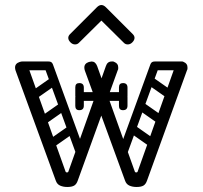

<svg xmlns="http://www.w3.org/2000/svg" viewBox="-20 -745 807 765"><path d="M248 0Q232 0 219.5 -5.5Q207 -11 202 -26L42 -464Q41 -467 40.5 -470Q40 -473 40 -476Q40 -492 58 -498Q66 -500 69 -500Q84 -500 91 -482L241 -62Q242 -58 247 -58Q252 -58 253 -63L402 -482Q408 -500 425 -500Q427 -500 430 -500Q433 -500 436 -498Q451 -492 451 -477Q451 -475 451 -471.5Q451 -468 449 -465L290 -26Q285 -11 275.5 -5.5Q266 0 248 0ZM524 0Q508 0 495.5 -5.5Q483 -11 478 -26L318 -464Q317 -467 316.5 -470Q316 -473 316 -476Q316 -492 334 -498Q342 -500 345 -500Q360 -500 367 -482L517 -62Q518 -58 523 -58Q528 -58 529 -63L678 -482Q684 -500 701 -500Q703 -500 706 -500Q709 -500 712 -498Q727 -492 727 -477Q727 -475 727 -471.5Q727 -468 725 -465L566 -26Q561 -11 551.5 -5.5Q542 0 524 0ZM51 -482Q51 -500 69 -500H173Q191 -500 191 -482Q191 -465 172 -465H68Q51 -465 51 -482ZM307 -116Q291 -111 285 -127L158 -475Q151 -492 164 -496Q185 -504 191 -488L318 -139Q320 -132 318 -125.5Q316 -119 307 -116ZM719 -482Q719 -465 702 -465H598Q579 -465 579 -482Q579 -500 597 -500H701Q719 -500 719 -482ZM463 -116Q454 -119 452 -125.5Q450 -132 452 -139L579 -488Q585 -504 606 -496Q619 -492 612 -475L485 -127Q479 -111 463 -116ZM476 -360Q476 -343 459 -343H305Q288 -343 288 -360Q288 -378 304 -378H458Q476 -378 476 -360ZM454 -323V-357Q454 -366 458 -370Q462 -374 471 -374Q481 -374 485 -370Q488 -367 488 -358V-324Q488 -306 470 -306Q454 -306 454 -323ZM488 -396V-362Q488 -353 485 -350Q481 -346 471 -346Q462 -346 458 -350Q454 -354 454 -363V-397Q454 -414 470 -414Q488 -414 488 -396ZM280 -323V-357Q280 -366 284 -370Q288 -374 297 -374Q302 -374 305.5 -373Q309 -372 311 -370Q314 -367 314 -358V-324Q314 -306 296 -306Q280 -306 280 -323ZM314 -396V-362Q314 -353 311 -350Q309 -348 305.5 -347Q302 -346 297 -346Q288 -346 284 -350Q280 -354 280 -363V-397Q280 -414 296 -414Q314 -414 314 -396ZM125 -352Q110 -341 101 -355Q97 -360 96.5 -367Q96 -374 104 -380L181 -434Q196 -444 206 -430Q210 -424 209.5 -417.5Q209 -411 202 -406ZM163 -252Q148 -241 139 -255Q135 -260 134.5 -267Q134 -274 142 -280L219 -334Q234 -344 244 -330Q248 -324 247.5 -317.5Q247 -311 240 -306ZM193 -158Q178 -147 169 -161Q165 -166 164.5 -173Q164 -180 172 -186L249 -240Q264 -250 274 -236Q278 -230 277.5 -223.5Q277 -217 270 -212ZM649 -352 572 -406Q565 -411 564.5 -417.5Q564 -424 568 -430Q578 -444 593 -434L670 -380Q678 -374 677.5 -367Q677 -360 673 -355Q664 -341 649 -352ZM611 -252 534 -306Q527 -311 526.5 -317.5Q526 -324 530 -330Q540 -344 555 -334L632 -280Q640 -274 639.5 -267Q639 -260 635 -255Q626 -241 611 -252ZM581 -158 504 -212Q497 -217 496.5 -223.5Q496 -230 500 -236Q510 -250 525 -240L602 -186Q610 -180 609.5 -173Q609 -166 605 -161Q596 -147 581 -158ZM294 -574Q288 -568 279 -568Q269 -568 261 -576Q252 -585 252 -594Q252 -602 259 -609L366 -716Q375 -725 384 -725Q393 -725 402 -716L509 -609Q516 -602 516 -594Q516 -585 507 -576Q499 -568 489 -568Q480 -568 474 -574L384 -663Z"/></svg>

Font: Agu Display
Style: Regular
Weight: 400
Designer: Oluwaseun Badejo
Version: Version 1.103